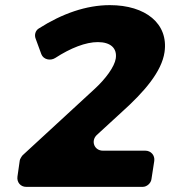

<svg xmlns="http://www.w3.org/2000/svg" viewBox="-20 -728 663 748"><path d="M408 -708C316 -708 222 -675 131 -617C118 -609 113 -592 119 -577L141 -517C149 -496 176 -490 195 -502C255 -541 314 -564 361 -564C411 -564 437 -540 431 -500C426 -468 392 -421 347 -380L68 -123C65 -120 57 -107 57 -103L48 -40C45 -18 60 0 82 0H536C552 0 568 -14 570 -30L581 -101C584 -123 568 -141 546 -141H381C347 -141 333 -179 357 -202L455 -292C542 -370 610 -449 621 -525C637 -636 547 -708 408 -708Z"/></svg>

Font: Trueno
Style: RoundBdIt
Weight: 700
Designer: Julieta Ulanovsky, Jasper
Foundry: Julieta Ulanovsky, Cannot Into Space Fonts
Version: Version 3.001